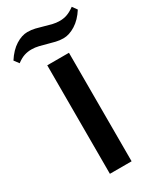

<svg xmlns="http://www.w3.org/2000/svg" viewBox="-313 -1051 955 1134"><g transform="rotate(-30 164.0 -484.5)"><path d="M83 -740H231V0H83ZM-76 -864Q-42 -917 -0.5 -943Q41 -969 79 -969Q106 -969 131 -963Q156 -957 180.5 -949.5Q205 -942 229.5 -936Q254 -930 280 -930Q305 -930 328.5 -938Q352 -946 381 -967L404 -935Q371 -883 328.5 -856.5Q286 -830 247 -830Q221 -830 196 -836Q171 -842 146.5 -849Q122 -856 97.5 -862Q73 -868 48 -868Q23 -868 -0.5 -860.5Q-24 -853 -52 -832Z"/></g></svg>

Font: Encode Sans Wide
Style: SemiBold
Weight: 600
Designer: Pablo Impallari, Andres Torresi
Foundry: Pablo Impallari, Andres Torresi
Version: Version 1.000; ttfautohint (v1.00) -l 8 -r 50 -G 200 -x 14 -